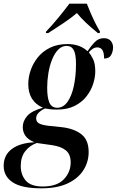

<svg xmlns="http://www.w3.org/2000/svg" viewBox="-87 -786 636 1046"><path d="M138 240Q32 240 -17.5 207.5Q-67 175 -67 117Q-67 60 -23.5 26.5Q20 -7 101 -11Q66 -25 51.5 -46Q37 -67 37 -94Q37 -126 61 -154Q85 -182 147 -199Q67 -234 67 -328Q67 -365 80 -403Q93 -441 119 -473.5Q145 -506 185.5 -526Q226 -546 281 -546Q348 -546 390 -507Q406 -532 427.5 -555Q449 -578 479 -578Q504 -578 516.5 -563Q529 -548 529 -528Q529 -506 518.5 -486.5Q508 -467 480 -467Q480 -500 470.5 -514Q461 -528 442 -528Q420 -528 397 -501Q408 -488 420 -464Q432 -440 432 -397Q432 -364 420 -327.5Q408 -291 383 -259.5Q358 -228 318.5 -208.5Q279 -189 224 -189Q203 -189 185 -191Q167 -193 158 -195Q110 -172 110 -142Q110 -122 126 -113.5Q142 -105 175 -101L251 -93Q318 -85 357 -54Q396 -23 396 42Q396 96 367.5 141Q339 186 282 213Q225 240 138 240ZM225 -199Q258 -199 281 -231.5Q304 -264 315.5 -318.5Q327 -373 327 -438Q327 -491 314.5 -513.5Q302 -536 276 -536Q250 -536 230 -515.5Q210 -495 196.5 -461Q183 -427 176.5 -387Q170 -347 170 -308Q170 -255 182 -227Q194 -199 225 -199ZM146 230Q223 230 260.5 191Q298 152 298 99Q298 54 271.5 33Q245 12 198 5L113 -7Q74 7 50 38.5Q26 70 26 118Q26 166 53.5 198Q81 230 146 230ZM164 -614Q195 -646 230 -688.5Q265 -731 291 -766H386Q394 -745 406.5 -716Q419 -687 433 -659Q447 -631 458 -614L456 -606H446Q409 -636 380.5 -663Q352 -690 332 -715Q303 -690 260 -661Q217 -632 176 -606H163Z"/></svg>

Font: Noto Serif Display Condensed SemiBold
Style: Italic
Weight: 600
Width: 3
Italic angle: -12°
Designer: Monotype Design Team
Foundry: Monotype Imaging Inc.
Version: Version 2.009